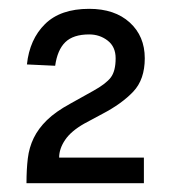

<svg xmlns="http://www.w3.org/2000/svg" viewBox="-20 -738 388 435"><path d="M40 -323Q40 -354 43 -379Q46 -404 56.5 -425.5Q67 -447 86.5 -466Q106 -485 139 -503L191 -532Q220 -548 231 -562.5Q242 -577 242 -606Q242 -632 224 -646Q206 -660 182 -660Q146 -660 128 -642.5Q110 -625 105 -589L41 -592Q47 -649 82 -683.5Q117 -718 182 -718Q240 -718 274 -687Q308 -656 308 -606Q308 -558 282 -530.5Q256 -503 212 -480L171 -458Q141 -441 127.5 -421Q114 -401 114 -381H306V-323Z"/></svg>

Font: Geist
Style: Regular
Weight: 400
Designer: Basement.studio, Andrés Briganti, Mateo Zaragoza
Foundry: Basement.studio, Vercel, Andrés Briganti, Guido Ferreyra, Mateo Zaragoza
Version: Version 1.401